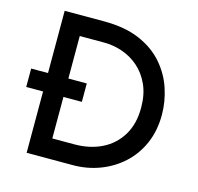

<svg xmlns="http://www.w3.org/2000/svg" viewBox="-105 -836 975 947"><g transform="rotate(15 382.0 -362.5)"><path d="M111 0V-725H312Q420 -725 495 -692.5Q570 -660 617 -605.5Q664 -551 685.5 -485Q707 -419 707 -353Q707 -272 678.5 -206.5Q650 -141 599.5 -95Q549 -49 484 -24.5Q419 0 347 0ZM215 -101H327Q406 -101 467 -131Q528 -161 563.5 -219Q599 -277 599 -360Q599 -428 576.5 -477.5Q554 -527 517 -559.5Q480 -592 434 -608Q388 -624 340 -624H215ZM25 -407H309V-313H25Z"/></g></svg>

Font: Reem Kufi Ink
Style: Regular
Weight: 400
Designer: Khaled Hosny
Version: Version 1.7